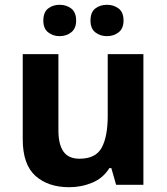

<svg xmlns="http://www.w3.org/2000/svg" viewBox="-20 -772 697 802"><path d="M579 -546V0H465L445 -70H437Q411 -28 365.5 -9Q320 10 269 10Q181 10 128 -37.5Q75 -85 75 -190V-546H224V-227Q224 -169 245 -139Q266 -109 312 -109Q380 -109 405 -155.5Q430 -202 430 -289V-546ZM161 -686Q161 -721 181 -736.5Q201 -752 229 -752Q257 -752 277.5 -736.5Q298 -721 298 -686Q298 -653 277.5 -637Q257 -621 229 -621Q201 -621 181 -637Q161 -653 161 -686ZM358 -686Q358 -721 378 -736.5Q398 -752 427 -752Q455 -752 475.5 -736.5Q496 -721 496 -686Q496 -653 475.5 -637Q455 -621 427 -621Q398 -621 378 -637Q358 -653 358 -686Z"/></svg>

Font: Noto Sans Balinese
Style: Bold
Weight: 700
Designer: Aditya Bayu, David Williams
Foundry: David Williams
Version: Version 2.005; ttfautohint (v1.8.4.7-5d5b)